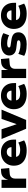

<svg xmlns="http://www.w3.org/2000/svg" viewBox="1660 -2214 566 3925"><g transform="rotate(-90 1942.5 -252.0)"><path d="M64 0V-503H229V-372H231Q246 -431 284.5 -468.5Q323 -506 386 -511L454 -515L469 -346L357 -336Q305 -332 279.5 -302.5Q254 -273 254 -227V0Z M831 11Q727 11 657 -21.5Q587 -54 552 -113Q517 -172 517 -252Q517 -327 550.5 -386Q584 -445 646 -480Q708 -515 793 -515Q868 -515 926 -484Q984 -453 1017.5 -394Q1051 -335 1051 -250V-206H669V-300H907L897 -286Q897 -342 870.5 -369Q844 -396 797 -396Q765 -396 741.5 -381.5Q718 -367 704.5 -340Q691 -313 691 -273V-256Q691 -208 706.5 -178.5Q722 -149 755 -135.5Q788 -122 840 -122Q878 -122 919 -132Q960 -142 990 -161L1035 -41Q993 -14 938.5 -1.5Q884 11 831 11Z M1272 0 1063 -503H1262L1369 -185H1363L1473 -503H1663L1452 0Z M1986 11Q1882 11 1812 -21.5Q1742 -54 1707 -113Q1672 -172 1672 -252Q1672 -327 1705.5 -386Q1739 -445 1801 -480Q1863 -515 1948 -515Q2023 -515 2081 -484Q2139 -453 2172.5 -394Q2206 -335 2206 -250V-206H1824V-300H2062L2052 -286Q2052 -342 2025.5 -369Q1999 -396 1952 -396Q1920 -396 1896.5 -381.5Q1873 -367 1859.5 -340Q1846 -313 1846 -273V-256Q1846 -208 1861.5 -178.5Q1877 -149 1910 -135.5Q1943 -122 1995 -122Q2033 -122 2074 -132Q2115 -142 2145 -161L2190 -41Q2148 -14 2093.5 -1.5Q2039 11 1986 11Z M2308 0V-503H2473V-372H2475Q2490 -431 2528.5 -468.5Q2567 -506 2630 -511L2698 -515L2713 -346L2601 -336Q2549 -332 2523.5 -302.5Q2498 -273 2498 -227V0Z M3001 11Q2951 11 2907 5.5Q2863 0 2827 -11.5Q2791 -23 2763 -40L2803 -160Q2829 -146 2861.5 -136Q2894 -126 2928 -121Q2962 -116 2992 -116Q3039 -116 3060 -125.5Q3081 -135 3081 -153Q3081 -169 3069.5 -176.5Q3058 -184 3035 -187L2916 -202Q2842 -211 2806 -250Q2770 -289 2770 -344Q2770 -393 2797.5 -431.5Q2825 -470 2881 -492.5Q2937 -515 3021 -515Q3061 -515 3099 -509.5Q3137 -504 3170 -492.5Q3203 -481 3227 -465L3183 -347Q3163 -360 3135.5 -369Q3108 -378 3078.5 -383Q3049 -388 3022 -388Q2973 -388 2953 -377.5Q2933 -367 2933 -350Q2933 -336 2943.5 -328.5Q2954 -321 2977 -318L3089 -301Q3170 -290 3207 -255Q3244 -220 3244 -157Q3244 -104 3214 -66.5Q3184 -29 3129.5 -9Q3075 11 3001 11Z M3627 11Q3523 11 3453 -21.5Q3383 -54 3348 -113Q3313 -172 3313 -252Q3313 -327 3346.5 -386Q3380 -445 3442 -480Q3504 -515 3589 -515Q3664 -515 3722 -484Q3780 -453 3813.5 -394Q3847 -335 3847 -250V-206H3465V-300H3703L3693 -286Q3693 -342 3666.5 -369Q3640 -396 3593 -396Q3561 -396 3537.5 -381.5Q3514 -367 3500.5 -340Q3487 -313 3487 -273V-256Q3487 -208 3502.5 -178.5Q3518 -149 3551 -135.5Q3584 -122 3636 -122Q3674 -122 3715 -132Q3756 -142 3786 -161L3831 -41Q3789 -14 3734.5 -1.5Q3680 11 3627 11Z"/></g></svg>

Font: Nunito Sans 8pt Black
Style: Regular
Weight: 900
Version: Version 3.101;gftools[0.9.27]